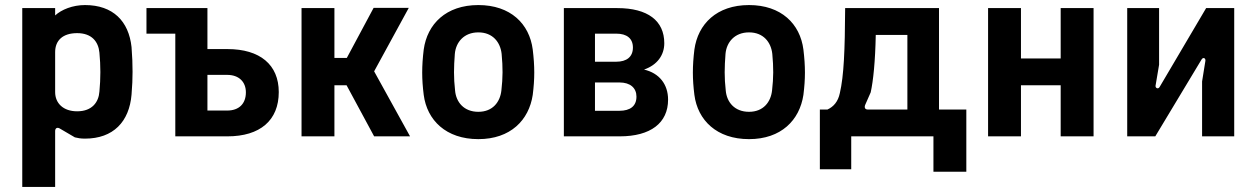

<svg xmlns="http://www.w3.org/2000/svg" viewBox="-20 -539 4967 759"><path d="M68 200H198V-21C198 -32 206 -38 218 -30L276 4C289 7 298 9 316 9C428 9 491 -58 500 -165C503 -201 504 -228 504 -255C504 -286 503 -315 500 -353C489 -455 427 -519 316 -519C267 -519 223 -501 198 -478V-507H68ZM285 -99C230 -99 198 -131 198 -175V-333C198 -379 228 -408 285 -408C343 -408 369 -374 373 -331C378 -279 378 -229 373 -177C370 -135 344 -99 285 -99Z M559 -406H673V0H879C1008 0 1082 -63 1082 -175C1082 -283 1008 -345 879 -345H800V-507H559ZM878 -102H800V-243H878C925 -243 952 -215 952 -174C952 -129 925 -102 878 -102Z M1172 0H1302V-202H1350L1459 0H1601L1459 -257L1596 -508H1457L1351 -310H1302V-507H1172Z M1871 11C1998 11 2071 -64 2086 -164C2090 -196 2092 -224 2092 -252C2092 -281 2090 -310 2086 -343C2073 -445 1998 -519 1871 -519C1743 -519 1669 -444 1655 -343C1651 -310 1649 -281 1649 -252C1649 -224 1651 -196 1655 -164C1668 -64 1743 11 1871 11ZM1871 -97C1814 -97 1783 -135 1779 -181C1773 -233 1774 -273 1778 -326C1782 -372 1814 -411 1871 -411C1928 -411 1958 -372 1963 -326C1968 -272 1968 -233 1962 -181C1957 -136 1928 -97 1871 -97Z M2209 0H2430C2552 0 2621 -53 2621 -145C2621 -206 2586 -250 2526 -264C2578 -282 2606 -321 2606 -368C2606 -457 2541 -507 2420 -507H2209ZM2428 -101H2332V-213H2429C2472 -213 2496 -191 2496 -157C2496 -120 2472 -101 2428 -101ZM2416 -295H2332V-406H2416C2458 -406 2482 -387 2482 -351C2482 -314 2457 -295 2416 -295Z M2941 11C3068 11 3141 -64 3156 -164C3160 -196 3162 -224 3162 -252C3162 -281 3160 -310 3156 -343C3143 -445 3068 -519 2941 -519C2813 -519 2739 -444 2725 -343C2721 -310 2719 -281 2719 -252C2719 -224 2721 -196 2725 -164C2738 -64 2813 11 2941 11ZM2941 -97C2884 -97 2853 -135 2849 -181C2843 -233 2844 -273 2848 -326C2852 -372 2884 -411 2941 -411C2998 -411 3028 -372 3033 -326C3038 -272 3038 -233 3032 -181C3027 -136 2998 -97 2941 -97Z M3221 130H3345V0H3670V140H3800V-106H3692V-507H3321C3320 -339 3316 -240 3300 -171C3293 -137 3275 -117 3251 -106H3221ZM3411 -106C3400 -106 3396 -113 3400 -124L3422 -174C3432 -219 3440 -296 3442 -401H3567V-106Z M3886 0H4016V-202H4173V0H4303V-507H4173V-308H4016V-507H3886Z M4436 0H4547L4730 -304C4737 -315 4747 -308 4745 -298L4732 -217V0H4859V-507H4748L4564 -195C4558 -185 4547 -191 4548 -200L4562 -283V-507H4436Z"/></svg>

Font: Finlandica SemiBold
Style: Regular
Weight: 600
Designer: Niklas Ekholm, Juho Hiilivirta, Jaakko Suomalainen
Foundry: Helsinki Type Studio
Version: Version 2.000;Glyphs 3.2 (3202)